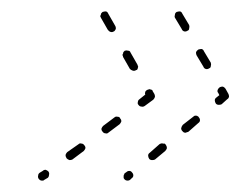

<svg xmlns="http://www.w3.org/2000/svg" viewBox="-20 -433 442 337"><path d="M47 -125Q46 -122 48 -119Q49 -118 50 -117Q52 -116 53 -116Q55 -116 56 -116Q57 -117 59 -118L64 -121Q66 -123 66 -126Q67 -129 65 -132Q63 -134 60 -135Q57 -135 55 -133L50 -130Q47 -128 47 -125ZM198 -127Q197 -126 197 -124Q197 -123 197 -121Q197 -120 198 -119Q200 -116 204 -116Q207 -116 209 -118L211 -120Q214 -122 214 -125Q214 -128 212 -130Q210 -133 207 -133Q204 -133 202 -131L199 -129Q198 -128 198 -127ZM240 -160Q240 -157 242 -154Q244 -152 247 -152Q250 -152 252 -153L270 -168Q272 -170 273 -173Q273 -176 271 -179Q270 -180 269 -181Q267 -181 266 -181Q264 -182 263 -181Q261 -181 260 -180L243 -165Q240 -163 240 -160ZM95 -161Q95 -158 97 -155Q99 -153 102 -152Q105 -152 107 -153L127 -168Q129 -170 130 -173Q130 -176 128 -178Q126 -181 123 -181Q120 -182 118 -180L98 -166Q96 -164 95 -161ZM158 -207Q158 -204 160 -202Q162 -199 165 -199Q168 -198 170 -200L190 -215Q192 -217 193 -220Q193 -223 191 -225Q190 -228 187 -228Q183 -229 181 -227L161 -212Q159 -210 158 -207ZM298 -208Q298 -205 300 -203Q301 -202 302 -201Q304 -200 305 -200Q307 -200 308 -201Q310 -201 311 -202L328 -217Q331 -219 331 -222Q331 -225 329 -227Q329 -228 327 -229Q326 -230 324 -230Q323 -230 322 -230Q320 -229 319 -228L301 -214Q299 -212 298 -208ZM235 -272Q236 -274 238 -275Q240 -276 241 -276Q242 -277 244 -276Q245 -276 247 -275Q248 -274 248 -273L251 -268Q252 -266 252 -263Q251 -260 249 -258L234 -247Q231 -245 228 -246Q225 -246 223 -249Q221 -251 222 -254Q222 -257 225 -259L235 -267Q234 -269 235 -272ZM365 -266 360 -262Q357 -260 357 -257Q357 -254 359 -251Q361 -249 364 -249Q367 -249 369 -250L379 -259Q381 -260 382 -263Q382 -266 381 -268L376 -277Q374 -280 371 -281Q368 -281 366 -280Q363 -278 362 -275Q361 -272 363 -270ZM213 -309Q216 -308 219 -310Q220 -310 221 -311Q222 -313 222 -314Q223 -316 222 -317Q222 -318 221 -320L209 -341Q208 -344 205 -344Q202 -345 199 -344Q198 -343 197 -342Q196 -341 196 -339Q195 -338 195 -336Q196 -335 196 -333L208 -312Q210 -310 213 -309ZM341 -312Q344 -311 347 -313Q350 -314 350 -317Q351 -320 350 -323L338 -343Q337 -346 334 -347Q331 -347 328 -346Q325 -344 324 -341Q324 -338 325 -336L337 -316Q338 -313 341 -312ZM174 -377Q177 -376 180 -378Q181 -378 182 -380Q183 -381 183 -382Q184 -384 183 -385Q183 -387 182 -388L170 -409Q169 -412 166 -413Q163 -413 160 -412Q159 -411 158 -410Q157 -409 157 -407Q156 -406 156 -404Q157 -403 157 -402L169 -381Q171 -378 174 -377ZM303 -378Q306 -377 309 -379Q312 -380 312 -383Q313 -386 312 -389L300 -409Q299 -412 296 -413Q293 -413 290 -412Q287 -410 287 -407Q286 -404 287 -402L299 -382Q300 -379 303 -378Z"/></svg>

Font: FRB American Cursive Dashed Extralight
Style: Italic
Weight: 200
Italic angle: -25°
Version: Version 2.0;Modular Font Editor K font №1